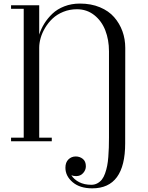

<svg xmlns="http://www.w3.org/2000/svg" viewBox="-20 -779 816 1059"><path d="M41 -19.5H110.8V-730.5H41V-750H196.3V-587.9Q206.5 -620.1 224.4 -648.9Q242.2 -677.7 269 -703.4Q295.9 -729 335 -744.1Q374 -759.3 420.9 -759.3Q482.4 -759.3 531 -739Q579.6 -718.8 609.6 -684.3Q639.6 -649.9 655.3 -606.7Q670.9 -563.5 670.9 -514.6L670.4 11.7Q670.4 259.8 488.8 259.8Q420.4 259.8 380.6 225.8Q340.8 191.9 340.8 146Q340.8 116.7 357.4 100.3Q374 84 397.9 84Q419.9 84 436.8 97.4Q453.6 110.8 453.6 138.2Q453.6 158.7 438.7 175.5Q423.8 192.4 399.9 192.4Q384.8 192.4 373.5 187.5Q388.2 210.9 416.5 225.6Q444.8 240.2 483.4 240.2Q502 240.2 516.8 232.2Q531.7 224.1 542 211.2Q552.2 198.2 559.6 177.5Q566.9 156.7 571 136Q575.2 115.2 577.4 86.7Q579.6 58.1 580.3 34.7Q581.1 11.2 581.1 -20V-496.1Q581.1 -559.1 561 -611.1Q541 -663.1 500 -695.6Q459 -728 404.3 -728Q364.3 -728 329.3 -713.9Q294.4 -699.7 270.5 -677.2Q246.6 -654.8 229.5 -626.5Q212.4 -598.1 204.3 -569.8Q196.3 -541.5 196.3 -515.6V-19.5H265.6V0H41Z"/></svg>

Font: Bodoni* 11pt
Style: Regular
Weight: 400
Version: Version 2.3